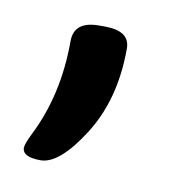

<svg xmlns="http://www.w3.org/2000/svg" viewBox="-41 -147 280 301"><g transform="rotate(10 99.0 4.0)"><path d="M144 -80Q144 1 107.5 58.5Q71 116 41 116Q12 116 12 101Q12 95 21 77Q55 9 55 -76Q55 -108 95 -108H104Q144 -108 144 -80Z"/></g></svg>

Font: mmAsap
Style: Regular
Weight: 400
Designer: Pablo Cosgaya
Foundry: Omnibus-Type
Version: Version 1.001